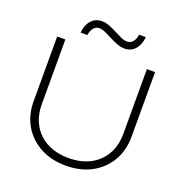

<svg xmlns="http://www.w3.org/2000/svg" viewBox="-163 -1082 1170 1235"><g transform="rotate(20 422.0 -464.5)"><path d="M143 -308Q143 -227 177.5 -166.5Q212 -106 275 -73Q338 -40 422 -40Q507 -40 569.5 -73Q632 -106 666.5 -166.5Q701 -227 701 -308V-750H757V-308Q757 -213 714.5 -141Q672 -69 597 -28.5Q522 12 422 12Q323 12 247.5 -28.5Q172 -69 129.5 -141Q87 -213 87 -308V-750H143ZM220 -825Q224 -877 252 -909Q280 -941 325 -941Q351 -941 377.5 -930.5Q404 -920 429 -907Q454 -894 477 -883.5Q500 -873 519 -873Q543 -873 558.5 -891Q574 -909 578 -941H624Q620 -889 592 -857Q564 -825 519 -825Q493 -825 466.5 -835.5Q440 -846 415 -859Q390 -872 367 -882.5Q344 -893 325 -893Q301 -893 286 -875Q271 -857 266 -825Z"/></g></svg>

Font: Bounded
Style: Regular
Weight: 200
Designer: Vlad Churkin
Version: Version 1.0